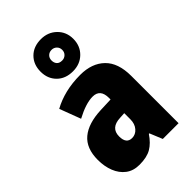

<svg xmlns="http://www.w3.org/2000/svg" viewBox="-255 -942 1042 1042"><g transform="rotate(-45 266.5 -420.5)"><path d="M287 -563Q376 -563 427.5 -513Q479 -463 479 -363V0H358L328 -73H324Q295 -30 261 -10Q227 10 170 10Q123 10 91.5 -14Q60 -38 44 -78.5Q28 -119 28 -169Q28 -258 80 -301.5Q132 -345 231 -349L309 -352V-364Q309 -432 251 -432Q199 -432 122 -391L76 -513Q119 -537 172 -550Q225 -563 287 -563ZM275 -245Q200 -242 200 -177Q200 -121 244 -121Q271 -121 290 -143Q309 -165 309 -200V-247ZM273 -604Q216 -604 181.5 -638.5Q147 -673 147 -727Q147 -782 181.5 -816.5Q216 -851 273 -851Q327 -851 363 -816Q399 -781 399 -728Q399 -674 363.5 -639Q328 -604 273 -604ZM273 -687Q290 -687 302 -698.5Q314 -710 314 -728Q314 -746 302 -757.5Q290 -769 273 -769Q255 -769 243.5 -757.5Q232 -746 232 -728Q232 -710 242 -698.5Q252 -687 273 -687Z"/></g></svg>

Font: Noto Sans Lao Condensed Black
Style: Regular
Weight: 900
Width: 3
Designer: Monotype Design Team
Foundry: Monotype Imaging Inc.
Version: Version 2.003; ttfautohint (v1.8.4.7-5d5b)